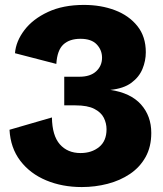

<svg xmlns="http://www.w3.org/2000/svg" viewBox="-20 -736 654 769"><path d="M307.6 13.2Q229 13.2 164.8 -13.7Q100.6 -40.5 61.3 -92Q22 -143.6 18.1 -216.3L188 -265.6Q189 -192.9 219.7 -158Q250.5 -123 302.7 -123Q347.2 -123 377 -147.2Q406.7 -171.4 406.7 -218.3Q406.7 -242.2 395.8 -264.2Q384.8 -286.1 357.7 -300Q330.6 -314 282.2 -314H237.3V-428.7H298.3Q341.8 -428.7 365.2 -450.4Q388.7 -472.2 388.7 -504.9Q388.7 -535.6 367.4 -558.1Q346.2 -580.6 302.2 -580.6Q258.3 -580.6 233.6 -557.6Q209 -534.7 205.6 -480L40 -522.9Q43.9 -570.8 77.6 -615.2Q111.3 -659.7 171.9 -688Q232.4 -716.3 316.4 -716.3Q384.3 -716.3 440.4 -695.1Q496.6 -673.8 530.3 -631.6Q564 -589.4 564 -526.9Q564 -492.2 550.5 -459.7Q537.1 -427.2 506.1 -404.3Q475.1 -381.3 421.9 -376Q503.4 -363.8 544.7 -317.6Q585.9 -271.5 585.9 -203.6Q585.9 -147.9 563 -106.9Q540 -65.9 500.5 -39.3Q460.9 -12.7 411.1 0.2Q361.3 13.2 307.6 13.2Z"/></svg>

Font: Schibsted Grotesk ExtraBold
Style: Regular
Weight: 800
Designer: Bakken & Baeck AS, Henrik Kongsvoll
Foundry: Schibsted ASA
Version: Version 1.100; ttfautohint (v1.8.4.7-5d5b);gftools[0.9.25]